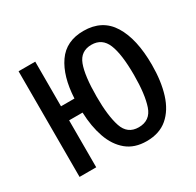

<svg xmlns="http://www.w3.org/2000/svg" viewBox="-127 -694 869 850"><g transform="rotate(-30 307.5 -269.5)"><path d="M394.4 -551.3Q490.3 -551.3 536.4 -476.7Q582.6 -402.1 582.6 -270.3Q582.6 -186.2 562.8 -122.8Q543.1 -59.5 501.5 -23.8Q460 11.8 394.4 11.8Q332.8 11.8 293.1 -21Q253.3 -53.8 233.3 -110.8Q213.3 -167.7 210.8 -240H142.1V0H56.9V-540H142.1V-311.8H210.8Q216.4 -422.6 261 -486.9Q305.6 -551.3 394.4 -551.3ZM394.4 -480.5Q339 -480.5 319.5 -428.5Q300 -376.4 300 -269.2Q300 -171.3 318.7 -115.1Q337.4 -59 394.4 -59Q453.3 -59 472.3 -115.4Q491.3 -171.8 491.3 -270.3Q491.3 -376.9 470 -428.7Q448.7 -480.5 394.4 -480.5Z"/></g></svg>

Font: FiraCode Nerd Font Mono
Style: Regular
Weight: 400
Monospace: yes
Designer: Carrois Corporate, Edenspiekermann AG, Nikita Prokopov
Foundry: Carrois Corporate, Edenspiekermann AG, Nikita Prokopov
Version: Version 6.002;Nerd Fonts 3.4.0